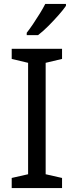

<svg xmlns="http://www.w3.org/2000/svg" viewBox="-20 -964 379 984"><path d="M298 0H40V-52L124 -71V-642L40 -662V-714H298V-662L214 -642V-71L298 -52ZM318 -934Q306 -916 281 -887.5Q256 -859 227.5 -830.5Q199 -802 175 -784H117V-796Q132 -815 149.5 -841Q167 -867 184 -894.5Q201 -922 212 -944H318Z"/></svg>

Font: Noto Sans PhagsPa
Style: Regular
Weight: 400
Designer: Monotype Design Team
Foundry: Monotype Imaging Inc.
Version: Version 2.004; ttfautohint (v1.8.4.7-5d5b)